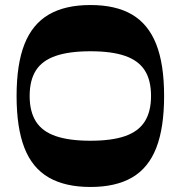

<svg xmlns="http://www.w3.org/2000/svg" viewBox="-20 -732 719 764"><path d="M340 12Q239 12 173.5 -26Q108 -64 77 -144Q46 -224 46 -350Q46 -477 77.5 -556.5Q109 -636 174 -674Q239 -712 340 -712Q441 -712 505.5 -674Q570 -636 601.5 -556.5Q633 -477 633 -350Q633 -224 602 -144Q571 -64 506 -26Q441 12 340 12ZM340 -172Q425 -172 478 -190.5Q531 -209 556 -248.5Q581 -288 581 -350Q581 -413 556 -452Q531 -491 478 -509.5Q425 -528 340 -528Q255 -528 201.5 -509.5Q148 -491 123 -452Q98 -413 98 -350Q98 -288 123 -248.5Q148 -209 201.5 -190.5Q255 -172 340 -172Z"/></svg>

Font: Ojuju
Style: Bold
Weight: 700
Designer: Chisaokwu Joboson, Mirko Velimirovic
Foundry: Udi Foundry
Version: Version 1.000